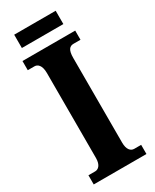

<svg xmlns="http://www.w3.org/2000/svg" viewBox="-217 -905 777 962"><g transform="rotate(-30 172.0 -424.5)"><path d="M50 -772H290V-849H50ZM20 0H325V-53H285C265 -53 248 -70 248 -110V-600C248 -647 262 -661 285 -661H325V-714H20V-661H59C76 -661 96 -647 96 -601V-109C96 -67 76 -53 59 -53H20Z"/></g></svg>

Font: Noto Serif Thai ExtraCondensed ExtraBold
Style: Regular
Weight: 800
Width: 2
Designer: Monotype Design Team
Foundry: Monotype Imaging Inc.
Version: Version 2.002